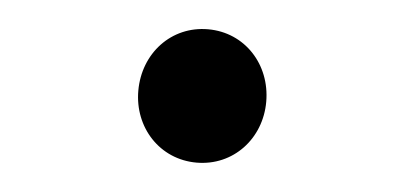

<svg xmlns="http://www.w3.org/2000/svg" viewBox="-30 -535 670 317"><g transform="rotate(5 305.0 -376.5)"><path d="M304 -266C365 -266 410 -315 410 -376C410 -438 365 -487 304 -487C243 -487 198 -438 198 -376C198 -315 243 -266 304 -266Z"/></g></svg>

Font: Noto Sans CJK JP Black
Style: Regular
Weight: 900
Designer: Ryoko NISHIZUKA (kana & ideographs); Paul D. Hunt (Latin, Greek & Cyrillic); Wenlong ZHANG (bopomofo); Sandoll Communica
Foundry: Adobe Systems Incorporated
Version: Version 1.004;PS 1.004;hotconv 1.0.82;makeotf.lib2.5.63406